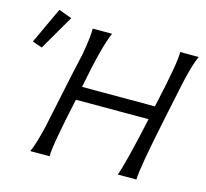

<svg xmlns="http://www.w3.org/2000/svg" viewBox="-98 -780 958 891"><g transform="rotate(15 381.0 -334.0)"><path d="M81 -668 144 -645 47 -478 0 -494ZM673 -624H762Q744 -586 723 -495Q723 -492 684 -310Q629 -46 630 0H540Q561 -50 612 -285H263Q211 -46 213 0H120Q138 -38 159 -127L198 -312Q204 -343 217.5 -404.5Q231 -466 238 -496Q254 -587 253 -624H346Q315 -557 275 -350H625Q676 -577 673 -624Z"/></g></svg>

Font: GFS Neohellenic Rg
Style: Italic
Weight: 400
Italic angle: -12°
Designer: Takis Katsoulidis and George D. Matthiopoulos
Foundry: Takis Katsoulidis and George D. Matthiopoulos
Version: Version 1.0